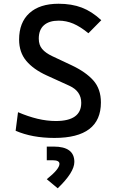

<svg xmlns="http://www.w3.org/2000/svg" viewBox="-20 -723 626 1020"><path d="M269 9.8Q150.9 9.8 63 -28.3L75.7 -127Q129.4 -104 179.4 -92Q229.5 -80.1 276.9 -80.1Q411.6 -80.1 411.6 -176.8Q411.6 -238.8 348.1 -267.6L228 -322.3Q157.2 -354.5 119.4 -399.9Q81.5 -445.3 81.5 -512.7Q81.5 -603.5 136.2 -653.3Q190.9 -703.1 291 -703.1Q360.8 -703.1 414.6 -682.6Q468.3 -662.1 518.1 -615.7L449.7 -546.4Q406.7 -581.5 369.4 -597.4Q332 -613.3 291.5 -613.3Q241.2 -613.3 213.6 -589.1Q186 -564.9 186 -517.6Q186 -483.9 204.1 -462.6Q222.2 -441.4 257.3 -424.8L358.9 -377Q436 -340.8 476.1 -295.4Q516.1 -250 516.1 -178.7Q516.1 9.8 269 9.8ZM286.6 277.3 228.5 229Q295.9 175.3 295.9 147.5Q295.9 128.4 260.3 128.4H228.5V55.7H265.1Q375 55.7 375 137.2Q375 192.4 286.6 277.3Z"/></svg>

Font: CaskaydiaCove NFP
Style: Regular
Weight: 400
Designer: Aaron Bell
Foundry: Saja Typeworks
Version: Version 2111.001; VTT 6.35;Nerd Fonts 3.1.1